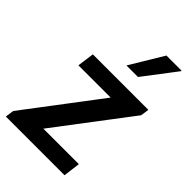

<svg xmlns="http://www.w3.org/2000/svg" viewBox="-229 -844 930 930"><g transform="rotate(45 236.0 -379.5)"><path d="M-2 0 4 -44 292 -424H71L83 -511H463L457 -468L168 -87H411L400 0ZM236 -588 339 -759H442L443 -756L315 -588Z"/></g></svg>

Font: Chivo Medium Medium
Style: Italic
Weight: 500
Italic angle: -8.05°
Version: Version 2.002